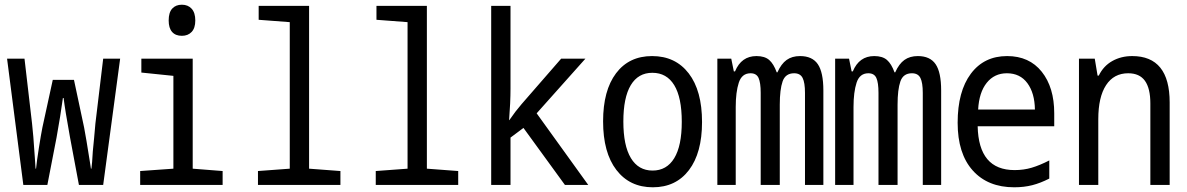

<svg xmlns="http://www.w3.org/2000/svg" viewBox="-20 -785 5040 815"><path d="M10 -536H84L116 -261Q121 -221 128 -114L131 -69H133Q136 -100 145 -157Q154 -214 160 -244L204 -446H294L337 -244Q345 -203 362 -95Q361 -102 366 -69H368Q371 -88 374 -143Q377 -169 379.5 -199.5Q382 -230 385 -261L418 -536H490L418 0H315L277 -203Q256 -319 250 -369H247Q237 -295 220 -201L181 0H79Z M696 -698Q696 -732 711 -748.5Q726 -765 752 -765Q778 -765 793.5 -748Q809 -731 809 -698Q809 -666 793.5 -649.5Q778 -633 752 -633Q725 -633 710.5 -649.5Q696 -666 696 -698ZM575 -59 716 -69V-463L580 -477V-536H798V-69L925 -59V0H575Z M1075 -59 1210 -69V-691L1078 -701V-760H1292V-69L1425 -59V0H1075Z M1575 -59 1710 -69V-691L1578 -701V-760H1792V-69L1925 -59V0H1575Z M2065 -760H2147V-410Q2147 -350 2141 -275H2142Q2168 -313 2194 -343L2362 -536H2465L2258 -304L2477 0H2378L2202 -242L2147 -201V0H2065Z M2540 -270Q2540 -401 2595 -474Q2650 -547 2748 -547Q2847 -547 2903.5 -473.5Q2960 -400 2960 -267Q2960 -136 2904.5 -63Q2849 10 2751 10Q2653 10 2596.5 -63.5Q2540 -137 2540 -270ZM2874 -268Q2874 -371 2842 -423.5Q2810 -476 2749 -476Q2689 -476 2657.5 -423.5Q2626 -371 2626 -269Q2626 -167 2658 -114Q2690 -61 2750 -61Q2810 -61 2842 -113.5Q2874 -166 2874 -268Z M3025 -536H3084L3095 -482H3100Q3127 -547 3191 -547Q3226 -547 3245 -530.5Q3264 -514 3277 -478H3280Q3296 -514 3319 -530.5Q3342 -547 3376 -547Q3428 -547 3451.5 -512.5Q3475 -478 3475 -401V0H3397V-391Q3397 -434 3387 -454Q3377 -474 3351 -474Q3314 -474 3302 -439.5Q3290 -405 3290 -341V0H3209V-391Q3209 -434 3200 -454Q3191 -474 3166 -474Q3129 -474 3116 -434Q3103 -394 3103 -331V0H3025Z M3525 -536H3584L3595 -482H3600Q3627 -547 3691 -547Q3726 -547 3745 -530.5Q3764 -514 3777 -478H3780Q3796 -514 3819 -530.5Q3842 -547 3876 -547Q3928 -547 3951.5 -512.5Q3975 -478 3975 -401V0H3897V-391Q3897 -434 3887 -454Q3877 -474 3851 -474Q3814 -474 3802 -439.5Q3790 -405 3790 -341V0H3709V-391Q3709 -434 3700 -454Q3691 -474 3666 -474Q3629 -474 3616 -434Q3603 -394 3603 -331V0H3525Z M4045 -264Q4045 -397 4101 -472Q4157 -547 4255 -547Q4349 -547 4402 -480.5Q4455 -414 4455 -304V-249H4130Q4132 -156 4171 -109.5Q4210 -63 4287 -63Q4325 -63 4359 -73Q4393 -83 4434 -104V-27Q4397 -8 4362 1Q4327 10 4285 10Q4173 10 4109 -61.5Q4045 -133 4045 -264ZM4373 -320Q4372 -390 4341 -432Q4310 -474 4254 -474Q4201 -474 4168.5 -433.5Q4136 -393 4132 -320Z M4560 -536H4627L4639 -464H4644Q4664 -505 4701.5 -526Q4739 -547 4786 -547Q4945 -547 4945 -350V0H4863V-346Q4863 -410 4840 -442Q4817 -474 4769 -474Q4708 -474 4675 -423.5Q4642 -373 4642 -279V0H4560Z"/></svg>

Font: Noto Sans Mono UI Cond
Style: Regular
Weight: 400
Width: 3
Monospace: yes
Designer: Monotype Design team
Foundry: Monotype Imaging Inc.
Version: Version 1.000